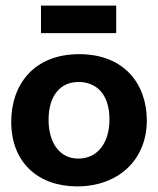

<svg xmlns="http://www.w3.org/2000/svg" viewBox="-20 -654 562 684"><path d="M394 -536V-634H126V-536ZM503 -225C503 -352 425 -461 262 -461C100 -461 20 -352 20 -220C20 -75 116 10 255 10C399 10 503 -82 503 -225ZM370 -229C370 -143 326 -89 259 -89C189 -89 153 -150 153 -227C153 -312 194 -362 260 -362C321 -362 370 -321 370 -229Z"/></svg>

Font: Zilla Slab Bold
Style: Regular
Weight: 700
Designer: Typotheque.com
Foundry: Typotheque type foundry
Version: Version 1.3; 2018